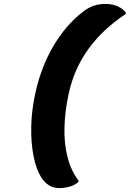

<svg xmlns="http://www.w3.org/2000/svg" viewBox="-20 -790 665 983"><path d="M400 -726Q431 -751 459.5 -760.5Q488 -770 520 -770Q555 -770 583.5 -757Q612 -744 625 -724L623 -718Q388 -562 333 -316L331 -307Q312 -219 310 -136.5Q308 -54 326 15.5Q344 85 383 136L381 142Q363 158 336.5 165.5Q310 173 284 173Q253 173 231 159Q209 145 192 120Q165 77 151.5 8Q138 -61 140 -144.5Q142 -228 161 -313L163 -322Q192 -450 253.5 -554.5Q315 -659 400 -726Z"/></svg>

Font: Recursive Mn Csl St XBd
Style: Italic
Weight: 800
Italic angle: -15°
Monospace: yes
Version: Version 1.079;hotconv 1.0.112;makeotfexe 2.5.65598; ttfautoh